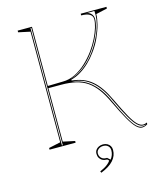

<svg xmlns="http://www.w3.org/2000/svg" viewBox="-131 -803 928 1103"><g transform="rotate(-15 332.5 -251.5)"><path d="M627 15Q611 15 593 -2.5Q575 -20 551.5 -61Q528 -102 495 -171Q473 -219 448.5 -252Q424 -285 395 -305Q366 -325 328 -334Q290 -343 241 -343H165V-25L235 -10V0H80V-10L150 -25V-683L80 -698V-708H165V-356Q188 -356 210.5 -357Q233 -358 255 -358Q293 -358 328.5 -375.5Q364 -393 395 -422Q426 -451 450 -484Q473 -516 489 -548.5Q505 -581 513.5 -609.5Q522 -638 522 -658Q522 -678 504.5 -688Q487 -698 455 -698V-708H608V-698L541 -683Q541 -658 532 -623Q523 -588 505.5 -549Q488 -510 461 -474Q441 -446 416 -422Q391 -398 363.5 -381Q336 -364 305 -356V-351Q341 -347 370 -336Q399 -325 423.5 -304.5Q448 -284 469 -253.5Q490 -223 510 -180Q542 -113 564 -73.5Q586 -34 603.5 -17Q621 0 637 0Q648 0 660 -6V4Q654 8 648.5 10.5Q643 13 637.5 14Q632 15 627 15ZM480 -703Q502 -703 514.5 -690Q527 -677 527 -658Q527 -636 518 -606.5Q509 -577 492.5 -544.5Q476 -512 455 -482Q421 -434 382 -404Q343 -374 299 -360Q342 -370 383 -400.5Q424 -431 457 -477Q497 -533 518.5 -593.5Q540 -654 535 -703ZM305 -343Q349 -338 383.5 -318.5Q418 -299 447 -263.5Q476 -228 500 -174Q532 -105 554.5 -65Q577 -25 594.5 -7.5Q612 10 628 10Q645 10 652 3Q650 4 645.5 4.5Q641 5 635 5Q619 5 601 -12Q583 -29 560 -69Q537 -109 505 -177Q482 -228 455.5 -262.5Q429 -297 397 -317Q365 -337 325 -343ZM155 -5H160V-703H155ZM333 205 329 196Q343 190 355.5 183Q368 176 378.5 167Q389 158 395 149L385 140H381Q367 140 356.5 134Q346 128 340 117.5Q334 107 334 93Q334 80 340.5 70.5Q347 61 358.5 55.5Q370 50 384 50Q398 50 409 56Q420 62 426 72Q432 82 432 95Q432 113 426 128.5Q420 144 407.5 158Q395 172 376.5 183.5Q358 195 333 205ZM404 146Q413 135 417.5 122Q422 109 422 95Q422 84 417 76Q412 68 403.5 63.5Q395 59 383 59Q371 59 362 63.5Q353 68 347.5 75.5Q342 83 342 93Q342 104 347 112.5Q352 121 360.5 126Q369 131 380 131Q382 131 384 131Q386 131 387 131Z"/></g></svg>

Font: Kalnia Glaze Thin
Style: Regular
Weight: 100
Designer: Frida Medrano
Foundry: Frida Medrano
Version: Version 1.110